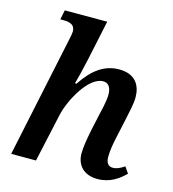

<svg xmlns="http://www.w3.org/2000/svg" viewBox="-113 -854 862 957"><g transform="rotate(15 317.5 -375.0)"><path d="M477 10C542 10 586 -23 618 -55L596 -87C573 -72 557 -64 536 -64C514 -64 501 -80 501 -110C501 -139 506 -173 514 -209L538 -320C545 -355 556 -398 556 -432C556 -492 527 -546 442 -546C367 -546 308 -504 254 -422H246C253 -445 267 -501 278 -553L322 -760H103L93 -711H107C147 -711 169 -701 169 -668C169 -661 166 -642 161 -621L30 0H158L213 -250C230 -327 304 -468 380 -468C415 -468 422 -435 422 -410C422 -376 408 -322 402 -295L385 -217C374 -162 368 -123 368 -93C368 -32 407 10 477 10Z"/></g></svg>

Font: Noto Serif SemiBold
Style: Italic
Weight: 600
Italic angle: -12°
Designer: Monotype Design Team
Foundry: Monotype Imaging Inc.
Version: Version 2.014